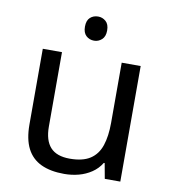

<svg xmlns="http://www.w3.org/2000/svg" viewBox="-82 -796 783 877"><g transform="rotate(10 309.0 -357.5)"><path d="M303 -725Q323 -725 338.5 -711.5Q354 -698 354 -669Q354 -641 338.5 -627Q323 -613 303 -613Q281 -613 266 -627Q251 -641 251 -669Q251 -698 266 -711.5Q281 -725 303 -725ZM533 -536V0H461L448 -71H444Q427 -43 400 -25Q373 -7 341 1.5Q309 10 274 10Q210 10 166.5 -10.5Q123 -31 101 -74Q79 -117 79 -185V-536H168V-191Q168 -127 197 -95Q226 -63 287 -63Q347 -63 381.5 -85.5Q416 -108 430.5 -151.5Q445 -195 445 -257V-536Z"/></g></svg>

Font: lmalayalam15
Style: Book
Weight: 400
Designer: Jelle Bosma - Monotype Design Team
Foundry: Monotype Imaging Inc.
Version: Version 2.003